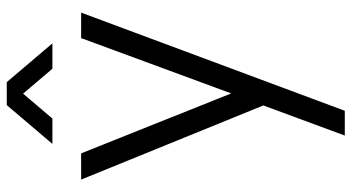

<svg xmlns="http://www.w3.org/2000/svg" viewBox="-256 -544 1040 568"><g transform="rotate(-90 264.0 -260.0)"><path d="M122.3 -625 237 -760H305L419.7 -625H344.7L271 -711.7L197.3 -625ZM147 240 251.7 -43.3 253 40.7 16.7 -540H94.3L288.3 -54.3H256.3L435.3 -540H510.7L220.3 240Z"/></g></svg>

Font: Hauora
Style: Regular
Weight: 400
Designer: Wayne Shih
Foundry: WCYS
Version: Version 1.001